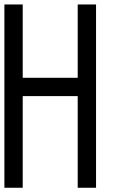

<svg xmlns="http://www.w3.org/2000/svg" viewBox="-20 -937 540 873"><path d="M0 -83.3V-916.7H83.3V-583.3H333.3V-916.7H416.7V-83.3H333.3V-500H83.3V-83.3Z"/></svg>

Font: GalmuriMono11 Regular
Style: Regular
Weight: 400
Designer: Lee Minseo (quiple)
Version: Version 2.399;hotconv 1.1.1;makeotfexe 2.6.0 DEVELOPMENT